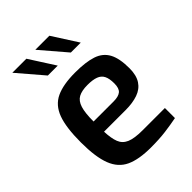

<svg xmlns="http://www.w3.org/2000/svg" viewBox="-223 -875 986 986"><g transform="rotate(-45 269.5 -382.5)"><path d="M282 5Q195 5 143.5 -19Q92 -43 69 -102.5Q46 -162 46 -268Q46 -376 68 -435.5Q90 -495 141 -519Q192 -543 279 -543Q356 -543 402.5 -527.5Q449 -512 470.5 -472.5Q492 -433 492 -361Q492 -310 472 -279.5Q452 -249 414.5 -236Q377 -223 326 -223H169Q171 -173 182.5 -143.5Q194 -114 224.5 -101Q255 -88 314 -88H476V-15Q435 -7 389.5 -1Q344 5 282 5ZM168 -298H314Q349 -298 365.5 -311.5Q382 -325 382 -361Q382 -396 372 -416Q362 -436 339 -444.5Q316 -453 279 -453Q237 -453 213 -440Q189 -427 178.5 -393.5Q168 -360 168 -298ZM336 -631 217 -770H319L408 -631ZM169 -631 50 -770H152L241 -631Z"/></g></svg>

Font: Exo Thin SemiBold
Style: Regular
Weight: 600
Version: Version 2.000